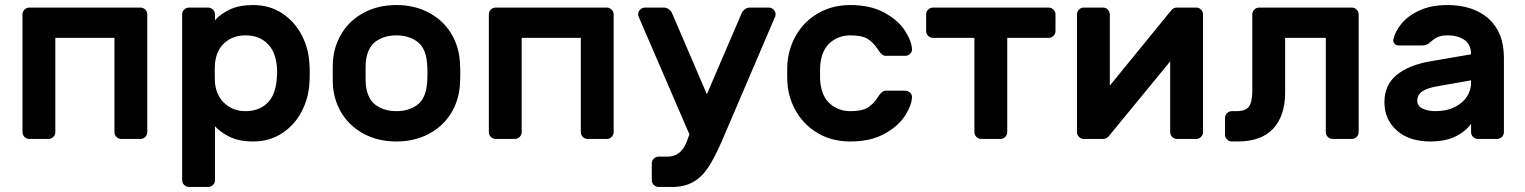

<svg xmlns="http://www.w3.org/2000/svg" viewBox="-20 -550 6037 760"><path d="M563 -493V-27Q563 -16 555 -8Q547 0 536 0H460Q449 0 441 -8Q433 -16 433 -27V-400H199V-27Q199 -16 191 -8Q183 0 172 0H96Q85 0 77 -8Q69 -16 69 -27V-493Q69 -504 77 -512Q85 -520 96 -520H536Q547 -520 555 -512Q563 -504 563 -493Z M701 0ZM831 163Q831 174 823 182Q815 190 804 190H728Q717 190 709 182Q701 174 701 163V-493Q701 -504 709 -512Q717 -520 728 -520H804Q815 -520 823 -512Q831 -504 831 -493V-470Q852 -494 889 -512Q926 -530 982 -530Q1047 -530 1096.5 -497.5Q1146 -465 1174 -411.5Q1202 -358 1205 -295Q1206 -285 1206 -260Q1206 -235 1205 -225Q1202 -162 1174 -108.5Q1146 -55 1096.5 -22.5Q1047 10 982 10Q927 10 890 -8Q853 -26 831 -50ZM952 -410Q902 -410 869 -380.5Q836 -351 831 -298Q830 -288 830 -260Q830 -232 831 -222Q836 -171 869.5 -140.5Q903 -110 952 -110Q1003 -110 1036 -140Q1069 -170 1075 -232Q1077 -252 1077 -260Q1077 -336 1043 -373Q1009 -410 952 -410Z M1297 0ZM1802 -259Q1802 -233 1800 -209Q1795 -148 1763 -98Q1731 -48 1675.5 -19Q1620 10 1549 10Q1478 10 1422.5 -19Q1367 -48 1335 -98Q1303 -148 1298 -209Q1297 -221 1297 -259Q1297 -298 1298 -310Q1303 -372 1335 -422Q1367 -472 1422.5 -501Q1478 -530 1549 -530Q1620 -530 1675.5 -501Q1731 -472 1763 -422Q1795 -372 1800 -310Q1802 -286 1802 -259ZM1428 -305Q1427 -295 1427 -260Q1427 -225 1428 -215Q1434 -158 1467.5 -134Q1501 -110 1549 -110Q1597 -110 1630.5 -134Q1664 -158 1670 -215Q1672 -235 1672 -260Q1672 -285 1670 -305Q1664 -362 1630.5 -386Q1597 -410 1549 -410Q1501 -410 1467.5 -386Q1434 -362 1428 -305Z M2409 -493V-27Q2409 -16 2401 -8Q2393 0 2382 0H2306Q2295 0 2287 -8Q2279 -16 2279 -27V-400H2045V-27Q2045 -16 2037 -8Q2029 0 2018 0H1942Q1931 0 1923 -8Q1915 -16 1915 -27V-493Q1915 -504 1923 -512Q1931 -520 1942 -520H2382Q2393 -520 2401 -512Q2409 -504 2409 -493Z M2709 -18 2507 -486Q2506 -489 2506 -493Q2506 -504 2514 -512Q2522 -520 2533 -520H2608Q2619 -520 2628.5 -512.5Q2638 -505 2641 -496L2778 -177L2915 -496Q2918 -505 2927.5 -512.5Q2937 -520 2948 -520H3023Q3034 -520 3042 -512Q3050 -504 3050 -493Q3050 -489 3049 -486L2835 14Q2808 75 2783.5 112.5Q2759 150 2724.5 170Q2690 190 2640 190H2587Q2576 190 2568 182Q2560 174 2560 163V97Q2560 86 2568 78Q2576 70 2587 70H2623Q2674 70 2697 14Z M3096 0ZM3346 -110Q3391 -110 3413 -123Q3435 -136 3454 -164Q3462 -177 3469.5 -184Q3477 -191 3487 -191H3563Q3574 -191 3582.5 -183Q3591 -175 3590 -164Q3588 -131 3561 -90Q3534 -49 3479.5 -19.5Q3425 10 3346 10Q3275 10 3220.5 -21Q3166 -52 3134 -104.5Q3102 -157 3097 -219Q3096 -231 3096 -259Q3096 -288 3097 -300Q3102 -362 3133.5 -414.5Q3165 -467 3220 -498.5Q3275 -530 3346 -530Q3425 -530 3479.5 -500.5Q3534 -471 3561 -430Q3588 -389 3590 -356Q3591 -345 3582.5 -337Q3574 -329 3563 -329H3487Q3477 -329 3469.5 -336Q3462 -343 3454 -356Q3435 -384 3413 -397Q3391 -410 3346 -410Q3300 -410 3266.5 -381.5Q3233 -353 3227 -295Q3226 -285 3226 -260Q3226 -235 3227 -225Q3233 -167 3266.5 -138.5Q3300 -110 3346 -110Z M4158 -493V-427Q4158 -416 4150 -408Q4142 -400 4131 -400H3967V-27Q3967 -16 3959 -8Q3951 0 3940 0H3864Q3853 0 3845 -8Q3837 -16 3837 -27V-400H3673Q3662 -400 3654 -408Q3646 -416 3646 -427V-493Q3646 -504 3654 -512Q3662 -520 3673 -520H4131Q4142 -520 4150 -512Q4158 -504 4158 -493Z M4612 -27V-307L4369 -11Q4360 0 4346 0H4270Q4259 0 4251 -8Q4243 -16 4243 -27V-493Q4243 -504 4251 -512Q4259 -520 4270 -520H4346Q4357 -520 4365 -512Q4373 -504 4373 -493V-211L4616 -509Q4625 -520 4639 -520H4715Q4726 -520 4734 -512Q4742 -504 4742 -493V-27Q4742 -16 4734 -8Q4726 0 4715 0H4639Q4628 0 4620 -8Q4612 -16 4612 -27Z M5067 -184Q5067 -92 5020 -41Q4973 10 4879 10H4856Q4845 10 4837 2Q4829 -6 4829 -17V-83Q4829 -94 4837 -102Q4845 -110 4856 -110H4874Q4911 -110 4924 -128.5Q4937 -147 4937 -189V-493Q4937 -504 4945 -512Q4953 -520 4964 -520H5331Q5342 -520 5350 -512Q5358 -504 5358 -493V-27Q5358 -16 5350 -8Q5342 0 5331 0H5255Q5244 0 5236 -8Q5228 -16 5228 -27V-400H5067Z M5460 0ZM5933 -321V-27Q5933 -16 5925 -8Q5917 0 5906 0H5830Q5819 0 5811 -8Q5803 -16 5803 -27V-60Q5780 -28 5739.5 -9Q5699 10 5642 10Q5558 10 5509 -33.5Q5460 -77 5460 -146Q5460 -213 5507.5 -252.5Q5555 -292 5640 -307L5803 -335Q5803 -373 5777.5 -391.5Q5752 -410 5709 -410Q5686 -410 5671.5 -403.5Q5657 -397 5643 -384Q5628 -370 5610 -370H5517Q5507 -370 5500.5 -376.5Q5494 -383 5495 -392Q5501 -423 5526.5 -455Q5552 -487 5598.5 -508.5Q5645 -530 5709 -530Q5812 -530 5872.5 -476Q5933 -422 5933 -321ZM5803 -232 5667 -208Q5627 -201 5608.5 -187.5Q5590 -174 5590 -151Q5590 -131 5610.5 -120.5Q5631 -110 5662 -110Q5706 -110 5738 -126Q5770 -142 5786.5 -167.5Q5803 -193 5803 -222Z"/></svg>

Font: Hezaedrus Medium
Style: Regular
Weight: 500
Designer: Hubert & Fischer
Foundry: Hubert & Fischer
Version: Version 1.10;September 3, 2019;FontCreator 11.5.0.2425 64-bi